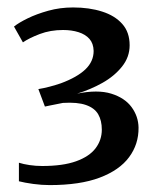

<svg xmlns="http://www.w3.org/2000/svg" viewBox="-20 -924 428 528"><path d="M116.5 -415Q95 -415 71.2 -418.2Q47.5 -421.5 32 -425.5V-476.5Q44.5 -472.5 61.5 -470Q78.5 -467.5 96 -467.5Q153 -467.5 189.2 -480.5Q225.5 -493.5 242.8 -516.2Q260 -539 260 -567.5Q260 -592.5 250 -609.8Q240 -627 216.5 -635.2Q193 -643.5 153 -641Q148 -640 138 -638Q128 -636 118 -634Q108 -632 103.5 -631L85.5 -679Q101 -681.5 117 -685.8Q133 -690 147.5 -695Q192 -711.5 214.8 -733.2Q237.5 -755 237.5 -784Q237 -804.5 226 -817Q215 -829.5 196 -835.5Q177 -841.5 153.5 -841.5Q118.5 -841.5 89.5 -830.5Q60.5 -819.5 43 -807.5L18.5 -851Q31.5 -861.5 56 -873.5Q80.5 -885.5 112.8 -894.5Q145 -903.5 181 -903.5Q225.5 -903.5 260.8 -892.2Q296 -881 316.2 -858.2Q336.5 -835.5 336.5 -799.5Q336.5 -767 315.5 -740.8Q294.5 -714.5 261.5 -696Q228.5 -677.5 192 -666.5Q248.5 -678 285.8 -666.5Q323 -655 341.8 -629.5Q360.5 -604 361 -573Q361.5 -527.5 335 -491.8Q308.5 -456 254.2 -435.5Q200 -415 116.5 -415Z"/></svg>

Font: Merriweather Light 18pt
Style: Regular
Weight: 400
Version: Version 2.100